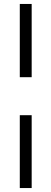

<svg xmlns="http://www.w3.org/2000/svg" viewBox="-20 -770 260 970"><path d="M80 -380V-750H140V-380ZM80 180V-188H140V180Z"/></svg>

Font: Ek Mukta Light
Style: Regular
Weight: 300
Designer: Girish Dalvi and Yashodeep Gholap
Foundry: Ek Type
Version: Version 2.538;PS 1.002;hotconv 16.6.51;makeotf.lib2.5.65220;